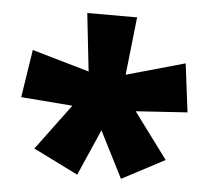

<svg xmlns="http://www.w3.org/2000/svg" viewBox="-42 -804 620 568"><g transform="rotate(5 268.5 -520.0)"><path d="M343 -760 324 -588 498 -637 516 -493 363 -483 464 -347 337 -280 267 -418 207 -281 74 -347 175 -483 22 -495 44 -637 214 -588 195 -760Z"/></g></svg>

Font: Noto Sans Hebrew Black
Style: Regular
Weight: 900
Designer: Monotype Design Team
Foundry: Monotype Imaging Inc.
Version: Version 2.003